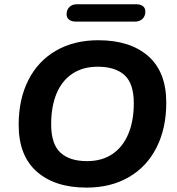

<svg xmlns="http://www.w3.org/2000/svg" viewBox="-20 -869 832 900"><path d="M67.5 -283.8Q67.5 -404 113 -493.6Q158.4 -583.2 242.9 -631.8Q327.4 -680.4 440.8 -680.4Q589.9 -680.4 674.7 -606.1Q759.4 -531.8 759.4 -388Q759.4 -267.7 713.9 -177.7Q668.4 -87.6 583.8 -38.6Q499.3 10.4 385.7 10.4Q237.6 10.4 152.6 -64.4Q67.5 -139.2 67.5 -283.8ZM607.2 -385.5Q607.2 -477 564 -516.6Q520.7 -556.3 437.8 -556.3Q369.1 -556.3 319.9 -523.9Q270.7 -491.6 245.2 -430.8Q219.8 -370 219.8 -286.3Q219.8 -194 262.9 -153.9Q306 -113.7 387.9 -113.7Q457.4 -113.7 506.3 -146.5Q555.3 -179.2 581.2 -240.5Q607.2 -301.8 607.2 -385.5ZM292.1 -801.8Q292.1 -823.3 305.4 -836.2Q318.6 -849.1 340.6 -849.1H617.4Q638.3 -849.1 649.8 -840.3Q661.3 -831.5 661.3 -815Q661.3 -793.5 648.1 -780.6Q634.9 -767.7 612.8 -767.7H336Q315.1 -767.7 303.6 -777.1Q292.1 -786.5 292.1 -801.8Z"/></svg>

Font: SN Pro Thin
Style: Italic
Weight: 200
Italic angle: -9°
Designer: Tobias Whetton
Foundry: Supernotes
Version: Version 1.003;Glyphs 3.3 (3324)